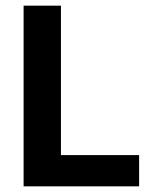

<svg xmlns="http://www.w3.org/2000/svg" viewBox="-20 -659 539 679"><path d="M195.5 0H63.5V-639H195.5ZM137.5 -110.5H472V0H137.5Z"/></svg>

Font: Anek Bangla SemiBold
Style: Regular
Weight: 600
Designer: Sulekha Rajkumar (Bangla), Yesha Goshar (Latin)
Foundry: Ek Type
Version: Version 1.003